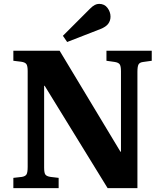

<svg xmlns="http://www.w3.org/2000/svg" viewBox="-20 -972 849 992"><path d="M49 0V-53L93 -58Q111 -61 117 -71Q123 -81 123 -110V-605Q123 -631 116.5 -640.5Q110 -650 90 -653L49 -658V-710H288L603 -187L605 -190V-604Q605 -630 598.5 -639.5Q592 -649 572 -652L530 -658V-710H764V-658L721 -652Q702 -650 696 -639.5Q690 -629 690 -601V0H536L210 -530L208 -527V-106Q208 -79 214.5 -70Q221 -61 241 -58L283 -53V0ZM327 -755 305 -787 445 -927Q459 -941 470 -946.5Q481 -952 492 -952Q520 -952 535.5 -931Q551 -910 551 -886Q551 -865 539 -849Q527 -833 499 -822Z"/></svg>

Font: Literata 36pt
Style: Bold
Weight: 700
Designer: Latin by Veronika Burian and Jose Scaglione. Greek by Irene Vlachou. Cyrillic by Vera Evstafieva.
Foundry: TypeTogether
Version: Version 3.002